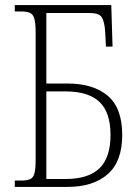

<svg xmlns="http://www.w3.org/2000/svg" viewBox="-20 -734 539 754"><path d="M38 0V-25H63Q86 -25 98.5 -30.5Q111 -36 115.5 -54Q120 -72 120 -108V-606Q120 -642 115 -660Q110 -678 97.5 -683.5Q85 -689 62 -689H38V-714H417L422 -551H396L393 -611Q390 -650 379.5 -666.5Q369 -683 330 -683H162V-406H245Q346 -406 403 -358Q460 -310 460 -204Q460 -100 403 -50Q346 0 245 0ZM162 -31H237Q327 -31 370.5 -73Q414 -115 414 -204Q414 -293 370.5 -334Q327 -375 237 -375H162Z"/></svg>

Font: Noto Serif Condensed ExtraLight
Style: Regular
Weight: 200
Width: 3
Designer: Monotype Design Team
Foundry: Monotype Imaging Inc.
Version: Version 2.013; ttfautohint (v1.8.4.7-5d5b)